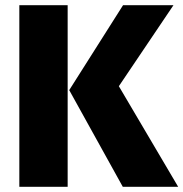

<svg xmlns="http://www.w3.org/2000/svg" viewBox="-20 -715 702 735"><path d="M239 0H54V-695H239ZM662 0H450L245 -370L451 -695H644L435 -385Z"/></svg>

Font: Trujillo ExtraBold
Style: Regular
Weight: 800
Designer: Fira Sans original fonts by bBox Type GmbH, Carrois Corporate GbR, & Edenspiekermann AG / Changes by Cristiano Sobral
Foundry: Fira Sans original fonts by bBox Type GmbH, Carrois Corporate GbR, & Edenspiekermann AG / Changes by Cristiano Sobral
Version: Version 4.301;July 28, 2020;FontCreator 13.0.0.2655 64-bit